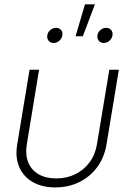

<svg xmlns="http://www.w3.org/2000/svg" viewBox="-20 -837 583 866"><path d="M229.5 8.3Q170.4 8.3 128.2 -15.6Q85.9 -39.6 66.9 -83.3Q47.9 -127 57.6 -185.5L113.3 -522.5H156.2L101.1 -187Q93.3 -139.6 107.4 -104.7Q121.6 -69.8 154.3 -51Q187 -32.2 233.4 -32.2Q280.8 -32.2 319.3 -51Q357.9 -69.8 383.8 -104.7Q409.7 -139.6 417.5 -187L473.1 -522.5H516.1L460.4 -185.5Q450.7 -127 418.5 -83.3Q386.2 -39.6 337.4 -15.6Q288.6 8.3 229.5 8.3ZM447.8 -643.1Q434.1 -643.1 425.5 -653.3Q417 -663.6 419.4 -677.7Q421.4 -691.9 433.1 -701.7Q444.8 -711.4 459 -711.4Q473.1 -711.4 481.4 -701.7Q489.7 -691.9 487.3 -677.7Q485.4 -663.6 473.6 -653.3Q461.9 -643.1 447.8 -643.1ZM221.7 -643.1Q207.5 -643.1 199.2 -653.3Q190.9 -663.6 193.4 -677.7Q195.3 -691.9 207 -701.7Q218.8 -711.4 232.9 -711.4Q247.1 -711.4 255.4 -701.7Q263.7 -691.9 261.2 -677.7Q259.3 -663.6 247.6 -653.3Q235.8 -643.1 221.7 -643.1ZM320.8 -673.3 363.3 -817.4H408.2L353.5 -673.3Z"/></svg>

Font: Inter 28pt ExtraLight
Style: Italic
Weight: 250
Italic angle: -9.3988°
Designer: Rasmus Andersson
Foundry: rsms
Version: Version 4.001;git-66647c0bb